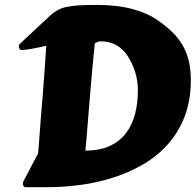

<svg xmlns="http://www.w3.org/2000/svg" viewBox="-20 -739 799 784"><path d="M83.5 25.4Q78.1 24.4 75.7 20Q73.2 15.6 73.2 10.3Q73.2 5.9 75.2 2.4L135.3 -112.3Q135.7 -114.3 137 -127.4Q138.2 -140.6 139.6 -160.4Q141.1 -180.2 142.8 -204.6Q144.5 -229 146.5 -252.9Q148.4 -276.9 150.1 -298.6Q151.9 -320.3 153.3 -335Q153.8 -340.8 154.8 -352.8Q155.8 -364.7 156.7 -380.4Q157.7 -396 159.2 -414.1Q160.6 -432.1 162.1 -450.2L168.9 -552.2Q155.8 -549.3 141.6 -546.1Q127.4 -543 114 -540.5Q100.6 -538.1 88.6 -536.4Q76.7 -534.7 67.9 -534.7Q62.5 -534.7 59.8 -539.6Q57.1 -544.4 57.1 -549.8Q57.1 -556.2 60.1 -559.1L184.1 -674.8Q199.2 -688.5 214.1 -697Q229 -705.6 250 -710.4Q271 -715.3 301.5 -717Q332 -718.8 378.9 -718.8Q459 -718.8 521 -702.1Q583 -685.5 626 -654.8Q657.7 -632.8 682.6 -608.9Q707.5 -585 724.6 -555.9Q741.7 -526.9 750.5 -491.9Q759.3 -457 759.3 -413.1Q759.3 -329.6 734.4 -264.6Q709.5 -199.7 666.5 -151.1Q623.5 -102.5 566.2 -68.8Q508.8 -35.2 443.6 -14.2Q378.4 6.8 308.8 16.1Q239.3 25.4 172.4 25.4ZM367.2 -562.5 361.3 -503.4Q358.4 -472.7 355.2 -437.7Q352.1 -402.8 349.1 -366.9Q346.2 -331.1 343.3 -296.1Q340.3 -261.2 337.9 -231Q335.4 -200.7 333.5 -176.8Q331.5 -152.8 330.1 -138.7L328.6 -124Q387.7 -124 428.5 -143.1Q469.2 -162.1 494.6 -195.6Q520 -229 531.5 -273.9Q543 -318.8 543 -370.6Q543 -407.7 532.7 -442.1Q522.5 -476.6 502.9 -507.8Q483.4 -539.1 455.1 -554.7Q426.8 -570.3 391.1 -570.3Q385.3 -570.3 378.4 -567.6Q371.6 -564.9 367.2 -562.5Z"/></svg>

Font: Carter One
Style: Regular
Weight: 400
Designer: vernon adams
Foundry: vernon adams
Version: Version 1.000